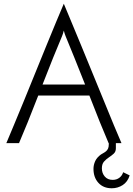

<svg xmlns="http://www.w3.org/2000/svg" viewBox="-20 -767 715 1029"><path d="M601 0V28Q601 46 589.5 56.5Q578 67 563.5 76.5Q549 86 537.5 99Q526 112 526 135Q526 161 541.5 179Q557 197 584 197Q605 197 620 185.5Q635 174 640 156Q656 163 675 173Q664 208 637.5 225Q611 242 579 242Q534 242 507.5 213Q481 184 481 138Q481 117 490 97Q499 77 521 61Q527 57 534.5 53Q542 49 548.5 43.5Q555 38 559 29.5Q563 21 563 7V0H562Q542 -46 515 -113Q488 -180 459 -255H185Q156 -180 129 -113Q102 -46 82 0H14Q29 -36 54 -95.5Q79 -155 108 -226Q137 -297 168 -373.5Q199 -450 228 -521Q257 -592 281.5 -651Q306 -710 322 -747Q337 -710 362 -651Q387 -592 416 -521Q445 -450 476.5 -373.5Q508 -297 537 -226Q566 -155 590.5 -95.5Q615 -36 631 0ZM312 -572Q292 -525 264.5 -457Q237 -389 208 -314H436Q406 -389 379 -457Q352 -525 332 -572Q330 -576 327 -585.5Q324 -595 322 -603Q320 -595 317 -585.5Q314 -576 312 -572Z"/></svg>

Font: Josefin Sans
Style: Regular
Weight: 400
Designer: Santiago Orozco
Foundry: Typemade
Version: Version 1.0